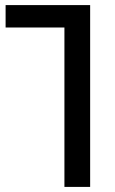

<svg xmlns="http://www.w3.org/2000/svg" viewBox="-20 -734 452 754"><path d="M233 0V-626H2V-714H334V0Z"/></svg>

Font: Noto Sans Georgian Condensed Medium
Style: Regular
Weight: 500
Width: 3
Designer: Monotype Design Team, Akaki Razmadze
Foundry: Google LLC
Version: Version 2.005; ttfautohint (v1.8.4.7-5d5b)